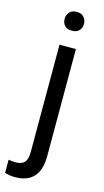

<svg xmlns="http://www.w3.org/2000/svg" viewBox="-173 -765 552 1021"><g transform="rotate(15 103.5 -254.0)"><path d="M161.6 -528.3V61Q161.6 213.4 23.4 213.4Q-6.3 213.4 -31.7 204.6V132.3Q-16.1 136.2 9.3 136.2Q39.6 136.2 55.4 119.9Q71.3 103.5 71.3 63V-528.3ZM62 -668.5Q62 -689.9 75.4 -705.3Q88.9 -720.7 114.7 -720.7Q141.1 -720.7 154.8 -705.6Q168.5 -690.4 168.5 -668.5Q168.5 -646.5 154.8 -631.8Q141.1 -617.2 114.7 -617.2Q88.4 -617.2 75.2 -631.8Q62 -646.5 62 -668.5Z"/></g></svg>

Font: Shabnam FD
Style: Regular
Weight: 400
Foundry: DejaVu fonts team - Redesigned by Saber Rastikerdar - Based on Vazir font
Version: Version 5.00;October 20, 2019;FontCreator 12.0.0.2547 64-bit